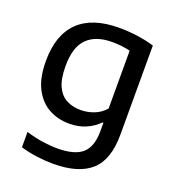

<svg xmlns="http://www.w3.org/2000/svg" viewBox="-141 -660 901 998"><g transform="rotate(20 310.0 -161.0)"><path d="M265.5 230Q223 230 175.2 223.8Q127.5 217.5 84.5 204.5V120Q132.5 134.5 176.5 141Q220.5 147.5 259 147.5Q353 147.5 396 110.5Q439 73.5 439 -14.5V-59.5H433.5Q405 -30 364.2 -12.2Q323.5 5.5 271.5 5.5Q210.5 5.5 159.8 -22Q109 -49.5 78.5 -108Q48 -166.5 48 -260.5Q48 -404 123.8 -478Q199.5 -552 348.5 -552Q398 -552 449 -545Q500 -538 543 -525V-32.5Q543 107 474.2 168.5Q405.5 230 265.5 230ZM304.5 -81.5Q341 -81.5 376.8 -95Q412.5 -108.5 439 -138.5V-458.5Q419.5 -463.5 394 -466.8Q368.5 -470 339.5 -470Q248 -470 200.5 -422.2Q153 -374.5 153 -270Q153 -198 172.8 -157Q192.5 -116 226.5 -98.8Q260.5 -81.5 304.5 -81.5Z"/></g></svg>

Font: Encode Sans Semi Expanded Medium
Style: Regular
Weight: 500
Width: 6
Designer: Multiple Designers
Foundry: Impallari Type
Version: Version 3.000; ttfautohint (v1.8.3) -l 8 -r 50 -G 200 -x 14 